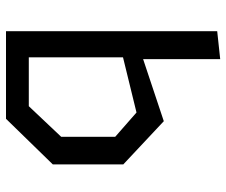

<svg xmlns="http://www.w3.org/2000/svg" viewBox="-77 -477 754 640"><g transform="rotate(-90 300.0 -157.0)"><path d="M423 200V-57L216 12L72 -123V-358L224 -514H516V190ZM164 -150 245 -79 429 -124V-438H266L164 -330Z"/></g></svg>

Font: Moralerspace Krypton JPDOC
Style: Regular
Weight: 400
Version: v0.0.6; ttfautohint (v1.8.4.7-5d5b-dirty) -l 6 -r 45 -G 200 